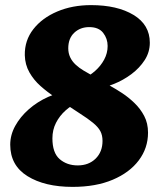

<svg xmlns="http://www.w3.org/2000/svg" viewBox="-20 -716 620 751"><path d="M20 -150Q20 -188 39.5 -223.5Q59 -259 92.5 -288.5Q126 -318 168.5 -337Q211 -356 257 -361L288 -317Q260 -305 236.5 -284Q213 -263 199 -235.5Q185 -208 185 -175Q185 -118 213.5 -93.5Q242 -69 284 -69Q327 -69 354 -95.5Q381 -122 381 -165Q381 -187 372.5 -203Q364 -219 344 -235.5Q324 -252 291 -273L247 -302Q223 -318 194 -337Q165 -356 138.5 -379.5Q112 -403 95 -433Q78 -463 77 -500Q76 -558 110.5 -602Q145 -646 204 -671Q263 -696 336 -696Q439 -696 502.5 -657.5Q566 -619 566 -549Q566 -512 546 -481Q526 -450 494 -426Q462 -402 424 -387Q386 -372 349 -366L308 -409Q331 -420 352.5 -439Q374 -458 387.5 -483Q401 -508 401 -536Q401 -565 383.5 -587.5Q366 -610 329 -610Q294 -610 270.5 -588Q247 -566 247 -527Q247 -508 254.5 -492Q262 -476 276 -463Q290 -450 307 -440L413 -379Q433 -368 457.5 -352Q482 -336 505.5 -313.5Q529 -291 544 -262.5Q559 -234 559 -197Q559 -137 523 -89Q487 -41 421 -13Q355 15 264 15Q155 15 87.5 -27Q20 -69 20 -150Z"/></svg>

Font: Alkatra
Style: Bold
Weight: 700
Designer: Suman Bhandary
Version: Version 1.100;gftools[0.9.22]